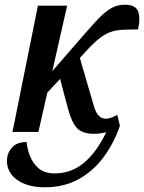

<svg xmlns="http://www.w3.org/2000/svg" viewBox="-20 -560 611 815"><path d="M33 0 141 -536H265L202 -258L334 -410Q371 -453 399 -482Q427 -511 452.5 -525.5Q478 -540 510 -540Q554 -540 565.5 -513.5Q577 -487 566 -435Q526 -435 498.5 -433.5Q471 -432 449 -424Q427 -416 404.5 -399Q382 -382 352 -350L319 -314L380 -105Q395 -56 430 -56Q440 -56 452 -60.5Q464 -65 478 -72L489 -26Q463 49 419 108Q375 167 313 201Q251 235 170 235Q94 235 49.5 201Q5 167 10 113Q13 84 33.5 63.5Q54 43 93 43Q95 69 106.5 100Q118 131 143 153.5Q168 176 213 176Q283 176 337 130.5Q391 85 431 1Q420 4 407 6Q394 8 380 8Q331 8 308 -15Q285 -38 269 -97L235 -225L181 -167L143 0Z"/></svg>

Font: Noto Serif ExtraCondensed SemiBold
Style: Italic
Weight: 600
Width: 2
Italic angle: -12°
Designer: Monotype Design Team
Foundry: Monotype Imaging Inc.
Version: Version 2.013